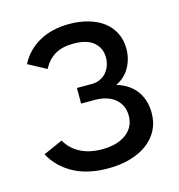

<svg xmlns="http://www.w3.org/2000/svg" viewBox="-86 -606 642 689"><g transform="rotate(-15 235.0 -261.5)"><path d="M234 7Q158 7 105.5 -21.5Q53 -50 25 -101L97 -133Q115 -101 148.5 -83Q182 -65 230 -65Q287 -65 320 -90Q353 -115 353 -157Q353 -195 326.5 -218.5Q300 -242 252 -243H199V-301H255Q271 -301 284.5 -307Q298 -313 307.5 -323.5Q317 -334 322.5 -348.5Q328 -363 328 -380Q328 -415 303 -436.5Q278 -458 228 -458Q186 -458 159 -442Q132 -426 115 -394L48 -430Q73 -478 120 -504Q167 -530 232 -530Q270 -530 302.5 -520.5Q335 -511 358 -493.5Q381 -476 394 -450Q407 -424 407 -391Q407 -354 389.5 -322.5Q372 -291 338 -275Q386 -261 410.5 -227Q435 -193 435 -145Q435 -109 420 -81Q405 -53 378.5 -33.5Q352 -14 315 -3.5Q278 7 234 7Z"/></g></svg>

Font: Rising Sun
Style: Regular
Weight: 400
Designer: Matt McInerney, Pablo Impallari, Rodrigo Fuenzalida (Raleway font), Stephen Hutchings (Greek), Cristiano Sobral (main ch
Foundry: The Rising Sun Project Authors
Version: Version 4.327; ttfautohint (v1.8.4.7-5d5b-dirty)